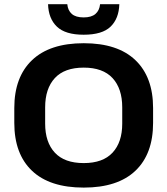

<svg xmlns="http://www.w3.org/2000/svg" viewBox="-20 -856 778 893"><path d="M369.5 16.5Q211 16.5 128.8 -61.8Q46.5 -140 46.5 -284.5V-353.5Q46.5 -497.5 129 -576.2Q211.5 -655 369.5 -655Q527.5 -655 609.8 -576.2Q692 -497.5 692 -353.5V-284.5Q692 -140 609.8 -61.8Q527.5 16.5 369.5 16.5ZM369.5 -97.5Q458.5 -97.5 503.5 -146Q548.5 -194.5 548.5 -281V-356.5Q548.5 -444 503.5 -492.8Q458.5 -541.5 369.5 -541.5Q280 -541.5 235 -492.8Q190 -444 190 -356.5V-281Q190 -194.5 235 -146Q280 -97.5 369.5 -97.5ZM369 -694.5Q284 -694.5 244.8 -732Q205.5 -769.5 203.5 -836.5H293Q295.5 -807.5 314 -791.2Q332.5 -775 369 -775Q405 -775 423.8 -791Q442.5 -807 445.5 -836.5H535Q533 -769.5 494.2 -732Q455.5 -694.5 369 -694.5Z"/></svg>

Font: AnekLatin_SemiExpandedSemiBold
Style: Regular
Weight: 600
Width: 6
Designer: Yesha Goshar
Foundry: Ek Type
Version: Version 1.003